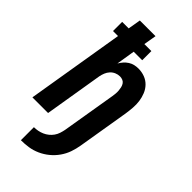

<svg xmlns="http://www.w3.org/2000/svg" viewBox="-292 -801 1083 1083"><g transform="rotate(45 250.0 -259.0)"><path d="M126 217V113Q142 113 157.5 110Q173 107 188 100.5Q203 94 216 83.5Q229 73 238.5 59.5Q248 46 253 30.5Q258 15 261 0L315 -324Q317 -336 318 -348Q319 -360 318 -371.5Q317 -383 314.5 -394Q312 -405 306 -414.5Q300 -424 289.5 -428.5Q279 -433 267 -433Q251 -433 236 -426.5Q221 -420 210 -408Q199 -396 193 -381Q187 -366 184 -351L126 0H1L98 -586H58V-659H110L123 -735H248L235 -659H291V-586H223L205 -474Q213 -488 224 -500.5Q235 -513 249 -522Q263 -531 278.5 -534.5Q294 -538 309 -538Q336 -538 360 -529Q384 -520 401.5 -502Q419 -484 428.5 -460.5Q438 -437 441.5 -412Q445 -387 443 -360Q441 -333 437 -307L386 0Q381 30 371 59Q361 88 342.5 114.5Q324 141 299 161.5Q274 182 245 195Q216 208 186 212.5Q156 217 126 217Z"/></g></svg>

Font: Iosevka Curly XBdObl
Style: Regular
Weight: 800
Italic angle: -9°
Monospace: yes
Designer: Belleve Invis
Foundry: Belleve Invis
Version: Version 11.1.0; ttfautohint (v1.8.3)